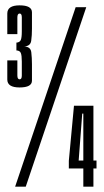

<svg xmlns="http://www.w3.org/2000/svg" viewBox="-20 -701 392 721"><path d="M53.4 -372.6Q7.4 -372.6 7.4 -402.3Q7.4 -432.1 7.4 -474.2H45.2Q45.2 -432.1 45.2 -417.6Q45.2 -403.1 53.8 -403.1Q61.9 -403.1 61.9 -417.4Q61.9 -431.6 61.9 -469.8Q61.9 -493 58.1 -502.1Q54.3 -511.2 41.6 -511.6V-540.9Q53.9 -541.8 57.9 -550.5Q61.9 -559.2 61.9 -582.8Q61.9 -621.5 61.9 -635.8Q61.9 -650.2 53.8 -650.2Q45.2 -650.2 45.2 -635.3Q45.2 -620.4 45.2 -572.7H7.4Q7.4 -619.5 7.4 -650.2Q7.4 -680.9 53.6 -680.9Q100 -680.9 100 -654.6Q100 -628.2 100 -593Q100 -567.9 97.2 -547.9Q94.4 -527.8 70.9 -526.5Q95 -525.7 97.5 -504.7Q100 -483.8 100 -459.9Q100 -423.4 100 -398Q100 -372.6 53.4 -372.6ZM36.8 0 264.1 -674H303.9L76.7 0ZM292.9 0V-68.3H238.5V-97.4L257.8 -304H330.8V-98.1H342.4V-68.3H330.8V0ZM275.4 -98.1H292.9V-274.4H288.8Z"/></svg>

Font: Anybody UltraCondensed Thin
Style: Regular
Weight: 100
Width: 1
Designer: Tyler Finck
Foundry: Etcetera Type Company
Version: Version 1.110